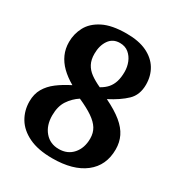

<svg xmlns="http://www.w3.org/2000/svg" viewBox="-173 -842 906 970"><g transform="rotate(30 279.5 -357.0)"><path d="M273 10Q190 10 136 -16Q82 -42 56 -85.5Q30 -129 30 -182Q30 -225 48.5 -257Q67 -289 100 -314Q133 -339 177 -361Q137 -384 109.5 -411Q82 -438 67.5 -470.5Q53 -503 53 -542Q53 -589 75 -630.5Q97 -672 148 -698Q199 -724 285 -724Q356 -724 403 -701.5Q450 -679 474 -639.5Q498 -600 498 -549Q498 -489 461.5 -454Q425 -419 363 -387Q423 -358 459.5 -328Q496 -298 512.5 -264Q529 -230 529 -189Q529 -95 461.5 -42.5Q394 10 273 10ZM278 -47Q329 -47 359.5 -82Q390 -117 390 -172Q390 -205 375 -229.5Q360 -254 328 -276Q296 -298 244 -321Q210 -299 187.5 -265Q165 -231 165 -178Q165 -120 196 -83.5Q227 -47 278 -47ZM302 -421Q327 -435 342 -452.5Q357 -470 364.5 -494Q372 -518 372 -551Q372 -580 361.5 -606Q351 -632 330.5 -649Q310 -666 279 -666Q238 -666 216 -634Q194 -602 194 -554Q194 -520 206.5 -496Q219 -472 243 -454.5Q267 -437 302 -421Z"/></g></svg>

Font: Noto Serif Armenian
Style: Regular
Weight: 400
Designer: Monotype Design Team
Foundry: Monotype Imaging Inc.
Version: Version 2.007